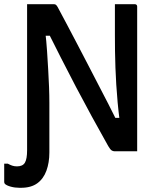

<svg xmlns="http://www.w3.org/2000/svg" viewBox="-66 -720 736 914"><path d="M15 72Q42 72 52.5 54.5Q63 37 63 -5V-17Q100 -17 121.5 -16Q143 -15 153.5 -13Q164 -11 166.5 -8.5Q169 -6 169 -2V6Q169 54 155 92.5Q141 131 111.5 152.5Q82 174 34 174H27Q5 174 -15 168.5Q-35 163 -43 155Q-44 153 -45 151Q-46 149 -46 147Q-46 125 -46 103Q-46 81 -46 59H-29Q-18 65 -8 68.5Q2 72 15 72ZM169 0Q146 0 122 0Q98 0 74 0Q71 0 68.5 -1.5Q66 -3 64.5 -5.5Q63 -8 63 -11Q63 -83 63 -154Q63 -225 63 -296.5Q63 -368 63 -439.5Q63 -511 63 -582Q63 -612 63 -641.5Q63 -671 63 -700Q81 -700 104 -700Q127 -700 150 -700Q173 -700 190 -700Q195 -700 198 -698.5Q201 -697 204.5 -692.5Q208 -688 214 -676Q233 -641 254.5 -600Q276 -559 300 -513.5Q324 -468 349 -419.5Q374 -371 399.5 -322Q425 -273 450 -224.5Q475 -176 498 -129L459 -159H523L504 -143Q498 -189 494 -232.5Q490 -276 487.5 -317Q485 -358 483.5 -398Q482 -438 481.5 -476.5Q481 -515 481 -554Q481 -587 481 -624.5Q481 -662 481 -700Q505 -700 528.5 -700Q552 -700 576 -700Q581 -700 584 -697Q587 -694 587 -689Q587 -620 587 -549.5Q587 -479 587 -409Q587 -339 587 -269.5Q587 -200 587 -130Q587 -97 587 -64.5Q587 -32 587 0Q571 0 551 0Q531 0 512 0Q493 0 478 0Q472 0 465.5 -4Q459 -8 449 -25Q409 -96 370.5 -166.5Q332 -237 295.5 -306.5Q259 -376 223.5 -446Q188 -516 153 -586L194 -550H132L149 -573Q155 -523 158 -476.5Q161 -430 163.5 -387.5Q166 -345 167.5 -305.5Q169 -266 169 -230Q169 -194 169 -162Q169 -125 169 -83Q169 -41 169 0Z"/></svg>

Font: Recursive Medium
Style: Regular
Weight: 500
Version: Version 1.085